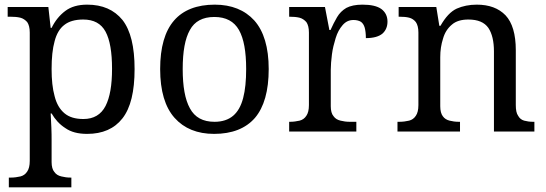

<svg xmlns="http://www.w3.org/2000/svg" viewBox="-20 -566 2347 826"><path d="M287 240H18V198H26C41 198 55 196 68 193C80 190 90 183 97 172C104 162 108 147 108 126V-426C108 -446 104 -461 97 -471C89 -480 79 -487 67 -490C54 -493 41 -494 26 -494H13V-536H188L198 -446H202C217 -477 237 -501 261 -519C285 -537 316 -546 355 -546C421 -546 471 -524 507 -480C542 -435 559 -365 559 -269C559 -172 542 -102 507 -57C472 -12 421 10 355 10C316 10 285 2 261 -15C236 -31 217 -52 202 -78H198C199 -59 200 -38 201 -17C202 5 202 22 202 35V131C202 150 206 165 214 174C221 184 231 190 244 193C256 196 269 198 284 198H287V240ZM339 -54C383 -54 415 -73 434 -110C453 -147 462 -200 462 -270C462 -341 453 -395 434 -430C415 -465 383 -482 338 -482C303 -482 276 -474 257 -459C237 -444 223 -420 215 -389C206 -357 202 -317 202 -269C202 -223 206 -184 215 -152C223 -120 237 -96 257 -79C277 -62 304 -54 339 -54Z M901 10C829 10 772 -13 731 -59C690 -105 669 -175 669 -269C669 -362 689 -432 729 -478C768 -523 827 -546 904 -546C976 -546 1033 -523 1074 -478C1115 -432 1136 -362 1136 -269C1136 -175 1116 -105 1077 -59C1037 -13 978 10 901 10ZM903 -42C936 -42 963 -51 983 -68C1003 -85 1017 -110 1026 -144C1035 -178 1039 -220 1039 -269C1039 -344 1029 -400 1008 -437C987 -474 952 -493 902 -493C852 -493 817 -474 797 -437C776 -400 766 -344 766 -269C766 -194 776 -138 797 -100C818 -61 853 -42 903 -42Z M1513 0H1224V-42H1227C1242 -42 1256 -44 1269 -47C1281 -50 1291 -57 1298 -68C1305 -78 1309 -93 1309 -114V-426C1309 -446 1305 -461 1298 -471C1290 -480 1280 -487 1268 -490C1255 -493 1242 -494 1227 -494H1224V-536H1378L1397 -437H1402C1411 -457 1420 -475 1430 -492C1440 -509 1453 -522 1470 -532C1487 -541 1510 -546 1539 -546C1576 -546 1603 -540 1621 -527C1638 -514 1647 -496 1647 -473C1647 -452 1640 -435 1626 -422C1611 -409 1587 -402 1554 -402C1554 -421 1552 -436 1549 -447C1546 -458 1540 -467 1533 -472C1525 -477 1514 -480 1501 -480C1482 -480 1467 -473 1454 -458C1441 -443 1431 -425 1424 -402C1417 -379 1411 -356 1408 -332C1405 -307 1403 -285 1403 -266V-109C1403 -90 1407 -75 1415 -66C1422 -56 1432 -50 1445 -47C1457 -44 1470 -42 1485 -42H1513V0Z M1959 0H1690V-42H1698C1713 -42 1727 -44 1740 -47C1752 -50 1762 -57 1769 -68C1776 -78 1780 -93 1780 -114V-426C1780 -446 1776 -461 1769 -471C1762 -480 1752 -487 1740 -490C1728 -493 1715 -494 1700 -494H1695V-536H1857L1870 -455H1875C1896 -492 1919 -517 1945 -529C1970 -540 1999 -546 2031 -546C2084 -546 2125 -531 2155 -500C2184 -469 2199 -419 2199 -350V-114C2199 -93 2202 -78 2209 -68C2215 -57 2224 -50 2235 -47C2246 -44 2259 -42 2274 -42H2279V0H2105V-345C2105 -388 2097 -422 2081 -446C2064 -470 2036 -482 1995 -482C1965 -482 1941 -475 1924 -460C1906 -445 1893 -425 1886 -400C1878 -375 1874 -349 1874 -320V-109C1874 -90 1878 -75 1885 -66C1892 -56 1902 -50 1914 -47C1926 -44 1939 -42 1954 -42H1959V0Z"/></svg>

Font: NameLogos Serif
Style: Regular
Weight: 500
Version: Version 0.1